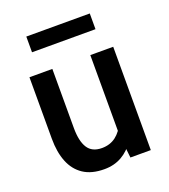

<svg xmlns="http://www.w3.org/2000/svg" viewBox="-127 -766 761 867"><g transform="rotate(-20 253.0 -332.0)"><path d="M227 9.5Q165.5 9.5 126.5 -16.5Q87.5 -42.5 68.8 -89.5Q50 -136.5 50 -201V-496.5H160V-212.5Q160 -149.5 180.8 -116.8Q201.5 -84 249 -84Q288 -84 316 -105.2Q344 -126.5 360.5 -165.5L342.5 -102V-496.5H452.5V0H354.5L345.5 -81.5L370 -68.5Q348.5 -33.5 311.8 -12Q275 9.5 227 9.5ZM99.5 -598.5V-674H404.5V-598.5Z"/></g></svg>

Font: Cabin SemiCondensed SemiBold
Style: Regular
Weight: 600
Width: 4
Designer: Pablo Impallari
Foundry: Pablo Impallari. http://www.impallari.com Igino Marini. http://www.ikern.com
Version: Version 3.001